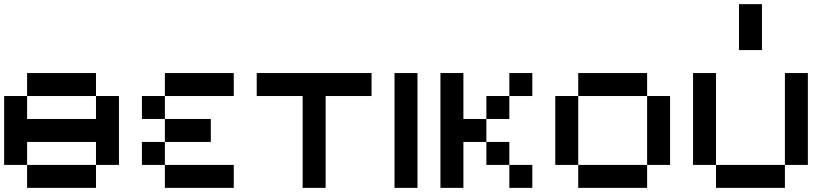

<svg xmlns="http://www.w3.org/2000/svg" viewBox="-20 -909 4040 929"><path d="M444.4 -444.4H111.1V-555.6H444.4ZM111.1 -222.2V-111.1H0V-444.4H111.1V-333.3H444.4V-444.4H555.6V-111.1H444.4V-222.2ZM444.4 0H111.1V-111.1H444.4Z M777.8 -444.4V-555.6H1111.1V-444.4ZM777.8 0V-111.1H1111.1V0ZM777.8 -222.2V-333.3H1000V-222.2ZM666.7 -333.3V-444.4H777.8V-333.3ZM666.7 -111.1V-222.2H777.8V-111.1Z M1444.4 -444.4H1222.2V-555.6H1777.8V-444.4H1555.6V0H1444.4Z M2000 0H1888.9V-555.6H2000Z M2555.6 0H2444.4V-111.1H2555.6ZM2222.2 -222.2V0H2111.1V-555.6H2222.2V-333.3H2333.3V-222.2ZM2444.4 -333.3H2333.3V-444.4H2444.4ZM2555.6 -444.4H2444.4V-555.6H2555.6ZM2444.4 -111.1H2333.3V-222.2H2444.4Z M2777.8 -111.1H2666.7V-444.4H2777.8ZM3111.1 -444.4H2777.8V-555.6H3111.1ZM3222.2 -111.1H3111.1V-444.4H3222.2ZM3111.1 0H2777.8V-111.1H3111.1Z M3444.4 -111.1H3333.3V-555.6H3444.4ZM3888.9 -111.1H3777.8V-555.6H3888.9ZM3777.8 0H3444.4V-111.1H3777.8ZM3666.7 -666.7H3555.6V-888.9H3666.7Z"/></svg>

Font: Pixeloid Sans
Style: Regular
Weight: 400
Designer: GGBotNet
Foundry: GGBotNet
Version: 0.5